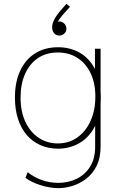

<svg xmlns="http://www.w3.org/2000/svg" viewBox="-20 -765 628 998"><path d="M284.2 212.9Q238.8 212.9 189.9 197.3Q141.1 181.6 112.3 159.2L124 129.9Q154.3 155.3 196 170.4Q237.8 185.5 282.2 185.5Q336.4 185.5 379.9 163.8Q423.3 142.1 449 100.3Q474.6 58.6 474.6 -2V-109.4H469.7L475.6 -137.7V-377L470.7 -407.2H473.6V-511.7H502.9V-3.9Q502.9 55.7 482.2 97.2Q461.4 138.7 428.2 164.1Q395 189.5 356.9 201.2Q318.8 212.9 284.2 212.9ZM282.2 7.8Q231.9 7.8 190.7 -10.3Q149.4 -28.3 119.6 -62.7Q89.8 -97.2 73.7 -146.5Q57.6 -195.8 57.6 -257.8Q57.6 -338.9 85 -397.5Q112.3 -456.1 162.8 -487.8Q213.4 -519.5 282.2 -519.5Q343.3 -519.5 393.6 -491.5Q443.8 -463.4 473.9 -405.5Q503.9 -347.7 503.9 -257.8Q503.9 -167.5 473.4 -108.6Q442.9 -49.8 392.3 -21Q341.8 7.8 282.2 7.8ZM280.3 -19.5Q338.4 -19.5 382.3 -50.8Q426.3 -82 450.9 -137Q475.6 -191.9 475.6 -262.7Q475.6 -333 450.9 -384.5Q426.3 -436 382.3 -464.1Q338.4 -492.2 280.3 -492.2Q220.7 -492.2 177.2 -462.9Q133.8 -433.6 110.4 -380.9Q86.9 -328.1 86.9 -257.8Q86.9 -184.6 112.3 -131.1Q137.7 -77.6 181.4 -48.6Q225.1 -19.5 280.3 -19.5ZM325.2 -745.1 343.8 -729.5 307.6 -689.5Q296.9 -676.8 290.3 -667.7Q283.7 -658.7 281 -651.1Q278.3 -643.6 279.3 -635.7L265.6 -633.8Q270 -642.6 275.6 -647.9Q281.2 -653.3 289.1 -653.3Q302.2 -653.3 313.7 -642.8Q325.2 -632.3 325.2 -615.2Q325.2 -600.1 313.7 -590.1Q302.2 -580.1 289.1 -580.1Q271 -580.1 261 -592.5Q251 -605 251 -623Q251 -638.2 257.6 -653.6Q264.2 -668.9 272.7 -681.6Q281.2 -694.3 287.1 -701.2Z"/></svg>

Font: Reddit Sans ExtraLight
Style: Regular
Weight: 250
Designer: Stephen Hutchings
Foundry: Reddit
Version: Version 1.014